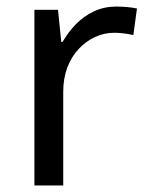

<svg xmlns="http://www.w3.org/2000/svg" viewBox="-20 -566 453 586"><path d="M335 -546Q350 -546 367.5 -544.5Q385 -543 398 -540L387 -459Q374 -462 358.5 -464Q343 -466 329 -466Q298 -466 270 -453Q242 -440 220 -416.5Q198 -393 185.5 -360Q173 -327 173 -286V0H85V-536H157L167 -438H171Q188 -468 212 -492.5Q236 -517 267 -531.5Q298 -546 335 -546Z"/></svg>

Font: uhindi15
Style: Book
Weight: 400
Designer: Jelle Bosma - Monotype Design Team
Foundry: Monotype Imaging Inc.
Version: Version 2.003